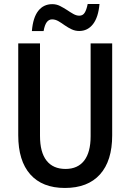

<svg xmlns="http://www.w3.org/2000/svg" viewBox="-20 -931 653 961"><path d="M304.7 9.8Q191.9 9.8 131.6 -58.1Q71.3 -126 71.3 -253.9V-713.9H180.2V-251Q180.2 -168.9 212.9 -127.2Q245.6 -85.4 308.1 -85.4Q369.1 -85.4 401.4 -127.2Q433.6 -168.9 433.6 -249V-713.9H541.5V-253.4Q541.5 -126 480.5 -58.1Q419.4 9.8 304.7 9.8ZM139.6 -775.4Q145 -842.8 171.4 -876.5Q197.8 -910.2 241.7 -910.2Q262.7 -910.2 280.8 -900.9Q298.8 -891.6 315.4 -880.9Q332 -869.6 347.2 -861.1Q362.3 -852.5 377 -852.5Q394.5 -852.5 403.8 -867.2Q413.1 -881.8 418.9 -911.1H478Q472.2 -844.7 445.6 -810.3Q418.9 -775.9 376.5 -775.9Q356.9 -775.9 339.4 -783.9Q321.8 -792 304.2 -804.2Q288.1 -815.9 272.5 -825Q256.8 -834 240.7 -834Q224.6 -834 214.1 -820.1Q203.6 -806.2 198.2 -775.4Z"/></svg>

Font: Open Sans
Style: Regular
Weight: 600
Width: 3
Foundry: Ascender Corporation
Version: Version 1.000